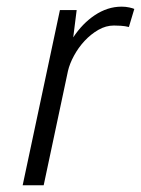

<svg xmlns="http://www.w3.org/2000/svg" viewBox="-20 -551 419 571"><path d="M363.3 -470.7Q352.1 -473.6 339.1 -474.4Q326.2 -475.1 318.8 -475.1Q294.9 -475.1 272.5 -462.2Q250 -449.2 231.4 -429.2Q212.9 -409.2 200 -385.3Q187 -361.3 182.1 -339.8L109.9 0H47.4L158.2 -521H208L197.8 -439.9Q211.4 -460.4 227.5 -477.1Q243.7 -493.7 262 -505.9Q280.3 -518.1 300.3 -524.7Q320.3 -531.2 341.8 -531.2Q354 -531.2 364.7 -528.8Q375.5 -526.4 379.4 -524.4Z"/></svg>

Font: Ufes Sans Light
Style: Italic
Weight: 200
Designer: Ricardo Esteves & Thais Bronze
Foundry: ProDesignUfes - Ricardo Esteves, Thais Bronze
Version: Version 2.0